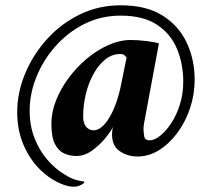

<svg xmlns="http://www.w3.org/2000/svg" viewBox="-20 -584 789 725"><path d="M436 -564Q532 -564 593.5 -525.5Q655 -487 685 -423Q715 -359 715 -283Q715 -227 697.5 -175Q680 -123 649.5 -82Q619 -41 580.5 -17Q542 7 499 7Q463 7 433 -12.5Q403 -32 403 -77Q403 -83 404 -91Q405 -99 407 -105Q398 -87 376.5 -61Q355 -35 327 -15Q299 5 269 5Q244 5 222.5 -4.5Q201 -14 187.5 -40Q174 -66 174 -117Q174 -160 191.5 -204.5Q209 -249 239.5 -290Q270 -331 308.5 -363Q347 -395 389.5 -414Q432 -433 474 -433Q500 -433 533 -429Q566 -425 580 -420L525 -124Q524 -121 523 -112.5Q522 -104 522 -100Q522 -99 522 -96Q522 -85 524.5 -69.5Q527 -54 545 -54Q563 -54 585 -71.5Q607 -89 627 -119.5Q647 -150 659.5 -190Q672 -230 672 -276Q672 -342 648.5 -399Q625 -456 573 -490.5Q521 -525 436 -525Q361 -525 298.5 -493.5Q236 -462 189.5 -409.5Q143 -357 117.5 -293.5Q92 -230 92 -166Q92 -109 110.5 -62Q129 -15 159 19.5Q189 54 224 75Q250 91 267.5 95.5Q285 100 299 102Q299 108 285.5 114.5Q272 121 260 121Q247 121 236.5 118.5Q226 116 216 112Q171 95 132 57Q93 19 69 -36.5Q45 -92 45 -161Q45 -233 74 -304Q103 -375 155.5 -434Q208 -493 279.5 -528.5Q351 -564 436 -564ZM433 -380Q403 -380 377.5 -359.5Q352 -339 333 -304.5Q314 -270 304 -228.5Q294 -187 294 -145Q294 -118 305.5 -105Q317 -92 333 -92Q364 -92 393 -140Q422 -188 438 -268L458 -367Q451 -375 447 -377.5Q443 -380 433 -380Z"/></svg>

Font: Amiri
Style: Bold
Weight: 700
Designer: Khaled Hosny
Version: Version 0.113